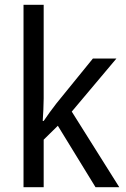

<svg xmlns="http://www.w3.org/2000/svg" viewBox="-20 -780 525 800"><path d="M162 -370V-760H78V0H162V-198L221 -256L378 0H477L279 -315L465 -536H367L215 -349C199 -329 174 -294 162 -276H158C160 -305 162 -343 162 -370Z"/></svg>

Font: Noto Sans Lao Looped SemiCondensed
Style: Regular
Weight: 400
Width: 4
Designer: Mark Frömberg, Ben Mitchell
Foundry: The Fontpad Ltd
Version: Version 1.002